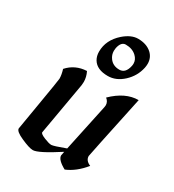

<svg xmlns="http://www.w3.org/2000/svg" viewBox="-177 -820 847 934"><g transform="rotate(30 247.0 -353.0)"><path d="M331.1 11.7Q281.7 -15.1 281.7 -39.6Q281.7 -42.5 286.1 -62Q179.2 7.3 149.4 7.3Q128.9 7.3 82 -13.7Q37.6 -33.2 37.6 -49.8L62.5 -197.8Q88.4 -350.6 88.4 -358.4Q88.4 -380.4 79.6 -408.7Q121.1 -455.1 185.5 -458Q198.7 -431.2 198.7 -403.8Q198.7 -394.5 197.3 -384.8L146 -90.8Q146 -82 173.6 -70.8Q201.2 -59.6 214.4 -59.6Q226.6 -59.6 290.5 -83.5L346.7 -347.7Q348.1 -353.5 348.1 -358.9Q348.1 -378.9 330.6 -392.6Q400.4 -460.9 474.1 -460.9Q399.4 -108.9 399.4 -104Q399.4 -78.6 429.7 -65.9Q385.3 -10.7 331.1 11.7ZM284.7 -487.3Q223.1 -487.3 200.2 -525.4Q189 -544.4 189 -569.3Q189 -634.3 244.1 -683.1Q284.7 -718.3 322.8 -718.3Q370.6 -718.3 399.4 -692.4Q423.8 -669.9 423.8 -635.7Q423.8 -625 421.4 -612.8Q410.2 -560.5 370.6 -523.9Q331.1 -487.3 284.7 -487.3ZM317.9 -542Q352.5 -542 362.3 -588.4Q363.8 -595.2 363.8 -602.1Q363.8 -624.5 345.2 -642.1Q322.3 -663.6 285.2 -663.6Q259.3 -663.6 251 -624.5Q249.5 -616.2 249.5 -608.4Q249.5 -586.4 262.7 -568.4Q281.7 -542 317.9 -542Z"/></g></svg>

Font: Balgruf
Style: Italic
Weight: 500
Italic angle: -12°
Designer: Paul James Miller
Foundry: High-Logic / Made with FontCreator
Version: Version 1.201;March 28, 2021;FontCreator 13.0.0.2683 64-bit